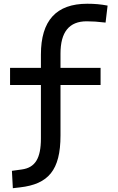

<svg xmlns="http://www.w3.org/2000/svg" viewBox="-20 -762 626 1015"><path d="M47.9 232.9 85.9 228.5C234.9 211.4 299.8 138.7 299.8 -45.9V-312.5H511.7V-403.3H299.8V-478.5C299.8 -592.8 345.7 -649.4 438.5 -649.4C467.8 -649.4 497.1 -647.5 538.1 -642.6L548.8 -732.4C512.7 -739.3 480.5 -742.2 441.4 -742.2C277.3 -742.2 196.3 -653.3 196.3 -473.6V-403.3H33.2V-312.5H196.3V-30.3C196.3 76.2 165.5 124 95.7 133.8L43 141.1Z"/></svg>

Font: CaskaydiaCove Nerd Font
Style: Regular
Weight: 400
Designer: Aaron Bell
Foundry: Saja Typeworks
Version: Version 2111.1;Nerd Fonts 2.3.3